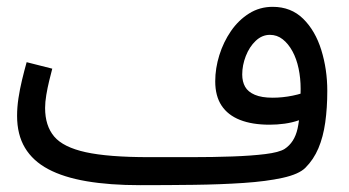

<svg xmlns="http://www.w3.org/2000/svg" viewBox="-20 -521 1023 562"><path d="M390 21 416 -61Q477 -61 540.5 -61Q604 -61 660 -63Q716 -65 756.5 -70Q797 -75 813 -85Q842 -104 851 -144.5Q860 -185 860 -261Q860 -292 854 -320.5Q848 -349 836 -371Q824 -393 807.5 -406Q791 -419 770 -419Q747 -419 728.5 -401.5Q710 -384 699.5 -357Q689 -330 689 -303Q689 -282 697.5 -267Q706 -252 726 -243.5Q746 -235 778 -235Q807 -235 836.5 -241Q866 -247 887 -257L891 -187Q875 -176 855 -169Q835 -162 813 -159Q791 -156 769 -156Q718 -156 682.5 -170Q647 -184 628.5 -212Q610 -240 610 -283Q610 -321 622 -359.5Q634 -398 656 -430Q678 -462 709 -481.5Q740 -501 778 -501Q832 -501 867.5 -466Q903 -431 920.5 -374.5Q938 -318 938 -255Q938 -205 932 -162.5Q926 -120 912 -87Q898 -54 874 -30Q855 -11 807.5 -0.5Q760 10 693 14.5Q626 19 548 20Q470 21 390 21ZM390 21Q301 21 233.5 9.5Q166 -2 121 -26Q76 -50 53 -88.5Q30 -127 30 -182Q30 -207 34 -233.5Q38 -260 44.5 -287Q51 -314 58 -339L133 -320Q129 -305 124 -284.5Q119 -264 115.5 -243Q112 -222 112 -205Q112 -153 138.5 -121.5Q165 -90 231 -75.5Q297 -61 416 -61L436 -11Z"/></svg>

Font: Farlight84_Sys_V01
Style: Regular
Weight: 400
Designer: Ryoko NISHIZUKA  (kana, bopomofo & ideographs); Paul D. Hunt (Latin, Greek & Cyrillic); Sandoll Communications , Soo-you
Foundry: Adobe
Version: Version 2.004;October 29, 2024;FontCreator 14.0.0.2814 64-bi